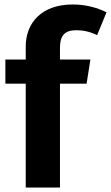

<svg xmlns="http://www.w3.org/2000/svg" viewBox="-20 -838 496 858"><path d="M321 -703C348 -703 379 -698 414 -681L456 -783C414 -804 363 -818 305 -818C165 -818 95 -735 95 -630V-572H4V-464H95V0H248V-464H367L384 -572H248V-625C248 -679 269 -703 321 -703Z"/></svg>

Font: Glow Sans TC Normal
Style: Bold
Weight: 700
Designer: Ryoko NISHIZUKA (kana, bopomofo & ideographs); Paul D. Hunt (Latin, Greek & Cyrillic); Sandoll Communications, Soo-young
Version: Version 0.93